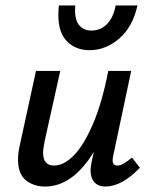

<svg xmlns="http://www.w3.org/2000/svg" viewBox="-20 -678 556 704"><path d="M194 -622Q194 -645 196 -658H256Q252 -610 268.5 -588Q285 -566 315 -566Q349 -566 372.5 -590Q396 -614 404 -658H484Q467 -580 417.5 -537Q368 -494 308 -494Q258 -494 226 -526Q194 -558 194 -622ZM493 -63Q427 6 366 6Q341 6 326.5 -9.5Q312 -25 312 -54Q312 -63 316 -85L324 -121Q246 6 145 6Q104 6 75 -17Q46 -40 46 -94Q46 -117 54 -152L112 -418H201L144 -162Q138 -132 138 -118Q138 -71 178 -71Q214 -71 250.5 -108Q287 -145 320.5 -222.5Q354 -300 377 -418H461L396 -111Q393 -99 393 -90Q393 -71 411 -71Q421 -71 433 -78Q445 -85 464 -100Z"/></svg>

Font: Ysabeau Infant Semibold
Style: Italic
Weight: 600
Italic angle: -12°
Designer: Christian Thalmann (Catharsis Fonts)
Version: Version 0.003